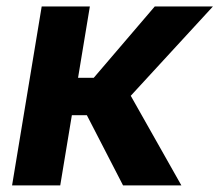

<svg xmlns="http://www.w3.org/2000/svg" viewBox="-20 -562 665 582"><path d="M252.4 -542.5 162.6 0H16.6L106.4 -542.5ZM625.5 -542.5 322.3 -212.9H161.6L179.2 -326.2H264.2L449.2 -542.5ZM353 0 240.2 -218.8 363.8 -293.9 529.8 0Z"/></svg>

Font: Inter 16pt
Style: Bold Italic
Weight: 700
Italic angle: -9.3988°
Version: Version 4.001;git-66647c0bb